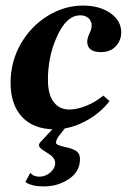

<svg xmlns="http://www.w3.org/2000/svg" viewBox="-20 -455 456 689"><path d="M71 198 89 165Q99 179 122 179Q143 179 160.5 164Q178 149 178 130Q178 110 150 94L129 80Q120 73 120 66Q120 59 128 52L176 0H217L189 36Q181 49 181 56Q181 62 188 65Q195 68 211 72Q237 77 252 86Q267 95 267 116Q267 161 227 187.5Q187 214 138 214Q93 214 71 198ZM18 -158Q18 -234 54.5 -297.5Q91 -361 151 -398Q211 -435 278 -435Q337 -435 376 -408Q415 -381 415 -339Q415 -310 395.5 -289Q376 -268 342 -268Q293 -268 293 -306Q293 -317 301 -335Q309 -351 309 -362Q309 -380 297.5 -390Q286 -400 268 -400Q216 -400 181 -316Q152 -248 152 -169Q152 -116 172.5 -89Q193 -62 229 -62Q257 -62 290 -75.5Q323 -89 351 -112L373 -92Q338 -47 284.5 -19Q231 9 176 9Q101 9 59.5 -35Q18 -79 18 -158Z"/></svg>

Font: Unna
Style: Bold Italic
Weight: 700
Italic angle: -8.05°
Designer: Jorge de Buen Unna
Foundry: Omnibus-Type
Version: Version 2.008